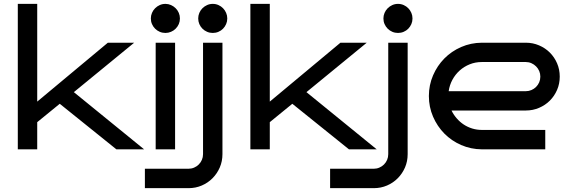

<svg xmlns="http://www.w3.org/2000/svg" viewBox="-20 -770 2932 990"><path d="M723.1 0H580.1L288.1 -234.9L171.9 -140.1V0H71.8V-750H171.9V-246.1L536.1 -549.8H671.9L360.8 -294.9Z M907.7 -674.8Q907.7 -659.2 901.9 -645.8Q896 -632.3 885.7 -622.1Q875.5 -611.8 861.8 -606Q848.1 -600.1 833 -600.1Q817.4 -600.1 803.7 -606Q790 -611.8 779.8 -622.1Q769.5 -632.3 763.7 -645.8Q757.8 -659.2 757.8 -674.8Q757.8 -689.9 763.7 -703.6Q769.5 -717.3 779.8 -727.5Q790 -737.8 803.7 -743.9Q817.4 -750 833 -750Q848.1 -750 861.8 -743.9Q875.5 -737.8 885.7 -727.5Q896 -717.3 901.9 -703.6Q907.7 -689.9 907.7 -674.8ZM882.8 0H782.7V-549.8H882.8Z M1127 24.9Q1127 61.5 1113.3 93.3Q1099.6 125 1075.9 148.9Q1052.2 172.9 1020.5 186.5Q988.8 200.2 952.1 200.2H727.1V100.1H952.1Q967.3 100.1 981 94.2Q994.6 88.4 1004.9 78.1Q1015.1 67.9 1021 54.2Q1026.9 40.5 1026.9 24.9V-549.8H1127ZM1151.9 -674.8Q1151.9 -659.2 1146 -645.8Q1140.1 -632.3 1130.1 -622.1Q1120.1 -611.8 1106.4 -606Q1092.8 -600.1 1077.1 -600.1Q1061.5 -600.1 1047.9 -606Q1034.2 -611.8 1023.9 -622.1Q1013.7 -632.3 1007.8 -645.8Q1002 -659.2 1002 -674.8Q1002 -689.9 1007.8 -703.6Q1013.7 -717.3 1023.9 -727.5Q1034.2 -737.8 1047.9 -743.9Q1061.5 -750 1077.1 -750Q1092.8 -750 1106.4 -743.9Q1120.1 -737.8 1130.1 -727.5Q1140.1 -717.3 1146 -703.6Q1151.9 -689.9 1151.9 -674.8Z M1922.4 0H1779.3L1487.3 -234.9L1371.1 -140.1V0H1271V-750H1371.1V-246.1L1735.4 -549.8H1871.1L1560.1 -294.9Z M2082 24.9Q2082 61.5 2068.4 93.3Q2054.7 125 2031 148.9Q2007.3 172.9 1975.6 186.5Q1943.8 200.2 1907.2 200.2H1682.1V100.1H1907.2Q1922.4 100.1 1936 94.2Q1949.7 88.4 1960 78.1Q1970.2 67.9 1976.1 54.2Q1981.9 40.5 1981.9 24.9V-549.8H2082ZM2106.9 -674.8Q2106.9 -659.2 2101.1 -645.8Q2095.2 -632.3 2085.2 -622.1Q2075.2 -611.8 2061.5 -606Q2047.9 -600.1 2032.2 -600.1Q2016.6 -600.1 2002.9 -606Q1989.3 -611.8 1979 -622.1Q1968.8 -632.3 1962.9 -645.8Q1957 -659.2 1957 -674.8Q1957 -689.9 1962.9 -703.6Q1968.8 -717.3 1979 -727.5Q1989.3 -737.8 2002.9 -743.9Q2016.6 -750 2032.2 -750Q2047.9 -750 2061.5 -743.9Q2075.2 -737.8 2085.2 -727.5Q2095.2 -717.3 2101.1 -703.6Q2106.9 -689.9 2106.9 -674.8Z M2866.2 -375Q2866.2 -338.4 2852.5 -306.6Q2838.9 -274.9 2815.2 -251.2Q2791.5 -227.5 2759.5 -213.9Q2727.5 -200.2 2691.4 -200.2H2308.1Q2318.8 -178.2 2335 -159.7Q2351.1 -141.1 2371.1 -127.9Q2391.1 -114.7 2414.8 -107.4Q2438.5 -100.1 2464.4 -100.1H2791.5V0H2464.4Q2407.7 -0.5 2357.9 -22.2Q2308.1 -43.9 2271.2 -81.3Q2234.4 -118.7 2212.9 -168.5Q2191.4 -218.3 2191.4 -274.9Q2191.4 -331.5 2212.9 -381.3Q2234.4 -431.2 2271.2 -468.5Q2308.1 -505.9 2357.9 -527.6Q2407.7 -549.3 2464.4 -549.8H2691.4Q2727.5 -549.8 2759.5 -536.1Q2791.5 -522.5 2815.2 -498.8Q2838.9 -475.1 2852.5 -443.4Q2866.2 -411.6 2866.2 -375ZM2691.4 -299.8Q2706.5 -299.8 2720.2 -305.7Q2733.9 -311.5 2744.1 -321.8Q2754.4 -332 2760.3 -345.7Q2766.1 -359.4 2766.1 -375Q2766.1 -390.1 2760.3 -403.8Q2754.4 -417.5 2744.1 -427.7Q2733.9 -438 2720.2 -444.1Q2706.5 -450.2 2691.4 -450.2H2464.4Q2431.2 -450.2 2402.1 -438.5Q2373 -426.8 2350.3 -406.5Q2327.6 -386.2 2312.7 -358.6Q2297.9 -331.1 2293.5 -299.8Z"/></svg>

Font: Bruno Ace
Style: Regular
Weight: 400
Designer: Astigmatic (AOETI)
Foundry: Astigmatic (AOETI)
Version: Version 1.000